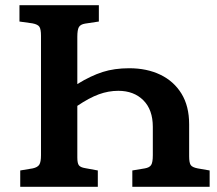

<svg xmlns="http://www.w3.org/2000/svg" viewBox="-20 -720 838 740"><path d="M58 0V-63L106 -71Q125 -75 131.5 -85.5Q138 -96 138 -122V-582Q138 -607 132 -616.5Q126 -626 105 -630L55 -637V-700H361V-637L308 -629Q290 -626 284 -615.5Q278 -605 278 -578V-396Q330 -428 375.5 -442.5Q421 -457 478 -457Q546 -457 598 -432Q650 -407 679.5 -359Q709 -311 709 -241V-118Q709 -93 715 -84Q721 -75 742 -71L788 -63V0H490V-63L538 -71Q556 -74 562.5 -84Q569 -94 569 -122V-231Q569 -297 532.5 -333.5Q496 -370 436 -370Q398 -370 361 -356.5Q324 -343 278 -312V-113Q278 -91 284 -83Q290 -75 308 -72L357 -63V0Z"/></svg>

Font: Literata 12pt SemiBold
Style: Regular
Weight: 600
Designer: Latin by Veronika Burian and Jose Scaglione. Greek by Irene Vlachou. Cyrillic by Vera Evstafieva.
Foundry: TypeTogether
Version: Version 3.002